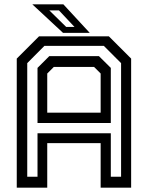

<svg xmlns="http://www.w3.org/2000/svg" viewBox="-20 -868 684 888"><path d="M57.5 0V-597L160.5 -700H483.5L586.5 -597V0H445.5V-206H198.5V0ZM106 -50.5H153.5V-251.5H492.5V-50.5H540V-576L460 -656H185.5L106 -576ZM198.5 -347H445.5V-528L415 -558.5H229L198.5 -528ZM153.5 -299V-554L208 -608.5H437.5L492.5 -554V-299ZM395 -716H271.5L129.5 -848H273ZM324.5 -743.5 252.5 -820H208L286 -743.5Z"/></svg>

Font: Tourney Thin Medium
Style: Regular
Weight: 500
Version: Version 1.015